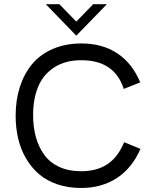

<svg xmlns="http://www.w3.org/2000/svg" viewBox="-20 -912 747 940"><path d="M353.5 -737.3 204.1 -891.6H270.5L353.5 -806.2L436.5 -891.6H503.4ZM376.5 8.3Q314 8.3 261.7 -9.3Q209.5 -26.9 171.9 -58.8Q134.3 -90.8 108.2 -135Q82 -179.2 69.3 -232.4Q56.6 -285.6 56.6 -345.7Q56.6 -421.4 76.9 -485.4Q97.2 -549.3 136.5 -597.2Q175.8 -645 237.8 -672.1Q299.8 -699.2 378.9 -699.2Q481 -699.2 554.2 -650.9Q627.4 -602.5 666.5 -508.8L585.9 -476.6Q541 -617.2 377.9 -617.2Q300.3 -617.2 246.3 -582.5Q192.4 -547.9 167.2 -488.5Q142.1 -429.2 142.1 -349.1Q142.1 -289.6 155.8 -240.5Q169.4 -191.4 197 -153.6Q224.6 -115.7 270.5 -94.7Q316.4 -73.7 376.5 -73.7Q454.1 -73.7 505.6 -107.9Q557.1 -142.1 587.9 -215.8L667.5 -183.1Q627 -89.4 552.5 -40.5Q478 8.3 376.5 8.3Z"/></svg>

Font: HK Grotesk Medium Legacy
Style: Regular
Weight: 500
Designer: Alfredo Marco Pradil
Foundry: Hanken Design Co.
Version: Version 2.022;PS 002.022;hotconv 1.0.88;makeotf.lib2.5.64775